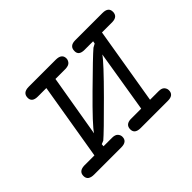

<svg xmlns="http://www.w3.org/2000/svg" viewBox="-97 -598 764 764"><g transform="rotate(-45 285.0 -215.5)"><path d="M56.2 -53.2H113.8L168 -377.9Q168 -377.9 120.1 -377.9Q87.9 -377.9 87.9 -402.8Q87.9 -430.7 121.1 -431.2H273.9Q308.1 -431.2 308.1 -404.8Q308.1 -396 301.5 -387.5Q294.9 -378.9 276.9 -377.9H219.2L174.8 -116.2Q190.9 -142.1 289.6 -239.5Q388.2 -336.9 414.1 -358.9L429.2 -367.2L431.2 -377.9H382.8Q350.6 -377.9 351.1 -402.8Q351.1 -430.7 382.8 -431.2H537.1Q570.3 -431.2 570.1 -405Q569.8 -378.9 540 -377.9H481L426.8 -53.2H475.1Q492.2 -53.2 499.5 -45.2Q506.8 -37.1 506.8 -26.9Q506.8 0 474.1 0H320.8Q287.6 0 287.8 -25.9Q288.1 -51.8 317.9 -53.2H377L419.9 -314.9Q402.8 -289.1 303.5 -189.5Q204.1 -89.8 180.2 -69.8L166 -64L165 -53.2H212.9Q230 -53.2 237.5 -45.2Q245.1 -37.1 245.1 -26.9Q245.1 0 211.9 0H59.1Q24.9 0 24.9 -25.9Q24.9 -51.8 56.2 -53.2Z"/></g></svg>

Font: CMU Typewriter Text
Style: LightOblique
Weight: 200
Italic angle: -9.46001°
Version: Version 0.7.0